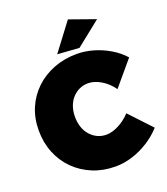

<svg xmlns="http://www.w3.org/2000/svg" viewBox="-167 -1049 1026 1180"><g transform="rotate(-20 345.5 -459.0)"><path d="M557 -427Q526 -471 482.5 -497Q439 -523 398 -523Q367 -523 340.5 -510.5Q314 -498 294 -475.5Q274 -453 263.5 -422.5Q253 -392 253 -356Q253 -319 263.5 -288Q274 -257 294 -234.5Q314 -212 340.5 -199.5Q367 -187 398 -187Q436 -187 479.5 -209.5Q523 -232 557 -269L691 -126Q652 -83 601.5 -51Q551 -19 495.5 -1.5Q440 16 386 16Q305 16 237.5 -11.5Q170 -39 120 -88.5Q70 -138 42.5 -205.5Q15 -273 15 -353Q15 -432 43 -498Q71 -564 122.5 -613Q174 -662 243.5 -689Q313 -716 395 -716Q449 -716 503.5 -700Q558 -684 606.5 -655Q655 -626 691 -586ZM417 -934 586 -874 424 -745 282 -755Z"/></g></svg>

Font: Alexandria Black
Style: Regular
Weight: 900
Designer: Mohamed Gaber
Foundry: Kief Type Foundry
Version: Version 5.100